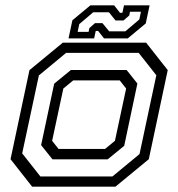

<svg xmlns="http://www.w3.org/2000/svg" viewBox="-20 -700 668 720"><path d="M100.5 0 19.5 -103 90.5 -437 215.5 -540H528L609 -437L538 -103L413 0ZM131.5 -38.2H401.5L503.2 -122.2L566.2 -417.8L500 -501.8H228L125.8 -417.2L63.2 -124.8ZM176.8 -102.5 134.2 -155.8 183.2 -386.2 245.8 -437.5H454.8L495.2 -386.8L445.8 -153.2L383.8 -102.5ZM199.5 -141.5H374L411 -172L453 -368L429 -398.5H254.5L217.5 -368L175.5 -172ZM237 -556 251.5 -624 319 -680H408L430 -652H439L445 -680H541L526.5 -612L459 -556H370L348 -584H339L333 -556ZM271.2 -580.5H312.2L315 -594.5L336.2 -613.2H364.2L389.5 -582.5H450L502.5 -627L508.5 -656H467.5L464.8 -642L443.2 -623.2H413.2L388.5 -654H329.5L277.2 -609.5Z"/></svg>

Font: Tourney Thin
Style: Italic
Weight: 100
Italic angle: -12°
Designer: Tyler Finck
Foundry: Etcetera Type Co
Version: Version 1.015